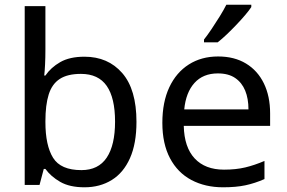

<svg xmlns="http://www.w3.org/2000/svg" viewBox="-20 -786 1219 816"><path d="M173 -575Q173 -541 171.5 -511.5Q170 -482 168 -465H173Q196 -499 236 -522Q276 -545 339 -545Q439 -545 499.5 -475.5Q560 -406 560 -268Q560 -176 532.5 -114Q505 -52 455 -21Q405 10 339 10Q276 10 236 -13Q196 -36 173 -68H166L148 0H85V-760H173ZM324 -472Q267 -472 234 -450.5Q201 -429 187 -384.5Q173 -340 173 -271V-267Q173 -168 205.5 -115.5Q238 -63 326 -63Q398 -63 433.5 -116Q469 -169 469 -269Q469 -370 433.5 -421Q398 -472 324 -472Z M907 -546Q976 -546 1025.5 -516Q1075 -486 1101.5 -431.5Q1128 -377 1128 -304V-251H761Q763 -160 807.5 -112.5Q852 -65 932 -65Q983 -65 1022.5 -74.5Q1062 -84 1104 -102V-25Q1063 -7 1023 1.5Q983 10 928 10Q852 10 793.5 -21Q735 -52 702.5 -113.5Q670 -175 670 -264Q670 -352 699.5 -415Q729 -478 782.5 -512Q836 -546 907 -546ZM906 -474Q843 -474 806.5 -433.5Q770 -393 763 -321H1036Q1036 -367 1022 -401Q1008 -435 979.5 -454.5Q951 -474 906 -474ZM1048 -756Q1039 -742 1022 -722Q1005 -702 984.5 -680.5Q964 -659 943.5 -639.5Q923 -620 905 -606H847V-618Q862 -637 879.5 -663Q897 -689 914 -716.5Q931 -744 942 -766H1048Z"/></svg>

Font: Noto Sans Thai
Style: Regular
Weight: 400
Designer: Monotype Design Team
Foundry: Monotype Imaging Inc.
Version: Version 2.001